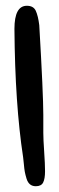

<svg xmlns="http://www.w3.org/2000/svg" viewBox="-20 -587 206 665"><path d="M73 -567Q96 -567 104 -549.5Q112 -532 116 -500Q130 -260 130 -189V-127Q130 -105 133 -61.5Q136 -18 136 6Q136 32 129.5 45Q123 58 104 58Q92 58 84 51.5Q76 45 72 32Q68 19 66 8.5Q64 -2 62.5 -20Q61 -38 60 -43Q32 -226 30 -487Q30 -567 73 -567Z"/></svg>

Font: Because We Mentor
Style: Regular
Weight: 400
Designer: Liz Wetzel, Aaron Williamson, Russ McMullin
Foundry: Red Hat
Version: Version 1.000